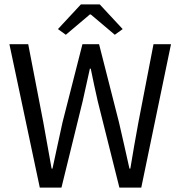

<svg xmlns="http://www.w3.org/2000/svg" viewBox="-20 -858 826 878"><path d="M162 0 23 -656H109L178 -299Q187 -245 197 -193Q207 -141 216 -87H220Q231 -141 243 -193.5Q255 -246 266 -299L357 -656H433L524 -299Q536 -247 548 -194Q560 -141 572 -87H576Q585 -141 594 -193.5Q603 -246 613 -299L682 -656H762L626 0H526L427 -395Q418 -433 410.5 -469.5Q403 -506 395 -544H391Q383 -506 374.5 -469.5Q366 -433 358 -395L261 0ZM245 -725 350 -838H436L541 -725L505 -699L395 -792H391L281 -699Z"/></svg>

Font: Source Sans Pro
Style: Regular
Weight: 400
Designer: Paul D. Hunt
Foundry: Adobe Systems Incorporated
Version: Version 2.021;PS 2.000;hotconv 1.0.86;makeotf.lib2.5.63406